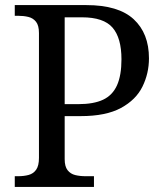

<svg xmlns="http://www.w3.org/2000/svg" viewBox="-20 -734 644 754"><path d="M38 0V-42H51Q74 -42 92.5 -47Q111 -52 122 -67.5Q133 -83 133 -114V-604Q133 -634 121.5 -648.5Q110 -663 91.5 -667.5Q73 -672 51 -672H38V-714H319Q445 -714 505 -658.5Q565 -603 565 -505Q565 -446 539.5 -394Q514 -342 455 -310Q396 -278 297 -278H234V-109Q234 -80 245.5 -65.5Q257 -51 275.5 -46.5Q294 -42 316 -42H349V0ZM287 -325Q348 -325 385 -342.5Q422 -360 439.5 -399Q457 -438 457 -501Q457 -585 422 -625.5Q387 -666 302 -666H234V-325Z"/></svg>

Font: Noto Serif Tibetan
Style: Regular
Weight: 400
Designer: Monotype Design Team
Foundry: Monotype Imaging Inc.
Version: Version 2.103